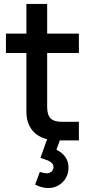

<svg xmlns="http://www.w3.org/2000/svg" viewBox="-20 -710 462 971"><path d="M225 241Q191 241 157.5 223.5L181.5 159.5Q203 166.5 216 166.5Q231.5 166.5 241 157.2Q250.5 148 250.5 135.5Q250.5 123 242.2 114.8Q234 106.5 221.5 101.2Q209 96 188.5 89.5Q187.5 89.5 186.5 89.2Q185.5 89 184.5 88.5L218 -6Q168 -18.5 140.8 -54.2Q113.5 -90 113.5 -146V-442H10V-540H113.5V-690H218.5V-540H379V-442H218.5V-169.5Q218.5 -129 235.8 -111.5Q253 -94 293 -94H379V0H282.5L265.5 47.5Q294.5 61.5 310.5 84.2Q326.5 107 326.5 138.5Q326.5 167.5 312.5 191Q298.5 214.5 275.2 227.8Q252 241 225 241Z"/></svg>

Font: Vela Sans SemBd
Style: Regular
Weight: 600
Designer: Principal design: Mikhail Sharanda - project Manrope.
Design modification: Ravid Balaliev
Foundry: Mikhail Sharanda
Version: Version 1.001